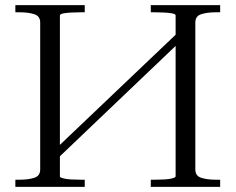

<svg xmlns="http://www.w3.org/2000/svg" viewBox="-20 -730 920 750"><path d="M176 -128 673 -601 701 -584 205 -111ZM40 0V-28H56Q91 -28 114 -35.5Q137 -43 137 -68V-642Q137 -667 114 -674.5Q91 -682 56 -682H40V-710H311V-682H295Q276 -682 257.5 -681Q239 -680 226.5 -677.5Q214 -675 214 -669V-40Q214 -37 226.5 -33.5Q239 -30 257.5 -29Q276 -28 295 -28H311V0ZM569 0V-28H585Q603 -28 622 -29Q641 -30 653.5 -33.5Q666 -37 666 -41V-670Q666 -675 653.5 -677.5Q641 -680 622 -681Q603 -682 585 -682H569V-710H840V-682H824Q789 -682 766 -674.5Q743 -667 743 -642V-68Q743 -43 766 -35.5Q789 -28 824 -28H840V0Z"/></svg>

Font: Roboto Serif 120pt Expanded Light
Style: Regular
Weight: 300
Width: 7
Designer: Greg Gazdowicz
Foundry: Commercial Type
Version: Version 1.008